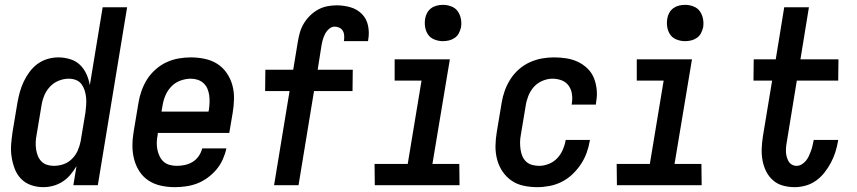

<svg xmlns="http://www.w3.org/2000/svg" viewBox="-20 -765 3540 793"><path d="M159 8Q132 8 108 -0.5Q84 -9 67 -26.5Q50 -44 41 -67.5Q32 -91 28 -116.5Q24 -142 26 -168.5Q28 -195 32 -221L52 -341Q56 -363 62 -385Q68 -407 78 -428Q88 -449 102 -468Q116 -487 135 -501Q154 -515 176.5 -521.5Q199 -528 221 -528Q246 -528 270 -520.5Q294 -513 310.5 -497Q327 -481 337 -459Q347 -437 351 -413L404 -735H505L384 0H283L296 -79Q285 -60 270.5 -43Q256 -26 238 -14.5Q220 -3 199.5 2.5Q179 8 159 8ZM202 -80Q222 -80 241.5 -86.5Q261 -93 276.5 -108Q292 -123 300.5 -142Q309 -161 313 -181L333 -301Q335 -316 336 -332Q337 -348 335.5 -363Q334 -378 329.5 -392Q325 -406 316.5 -417.5Q308 -429 294 -434.5Q280 -440 264 -440Q243 -440 222 -431.5Q201 -423 185.5 -406Q170 -389 162 -368.5Q154 -348 151 -327L131 -207Q128 -192 127.5 -177.5Q127 -163 129 -149Q131 -135 136 -122Q141 -109 150.5 -99Q160 -89 173.5 -84.5Q187 -80 202 -80Z M702 8Q673 8 645 2Q617 -4 594 -19Q571 -34 556 -57Q541 -80 534 -107Q527 -134 527 -163Q527 -192 532 -221L552 -341Q556 -366 565 -391Q574 -416 588 -438Q602 -460 623 -478.5Q644 -497 668 -508Q692 -519 717.5 -523.5Q743 -528 768 -528Q797 -528 825.5 -522Q854 -516 877 -501.5Q900 -487 916 -464Q932 -441 939.5 -414Q947 -387 946.5 -357.5Q946 -328 941 -299L927 -216H632L631 -207Q628 -192 627.5 -176.5Q627 -161 630 -147Q633 -133 639 -120Q645 -107 655.5 -97.5Q666 -88 680.5 -84Q695 -80 710 -80Q726 -80 743 -83.5Q760 -87 775 -96Q790 -105 800.5 -120Q811 -135 815 -152H915Q910 -129 900 -106.5Q890 -84 874 -65Q858 -46 837.5 -31Q817 -16 795 -7.5Q773 1 749 4.5Q725 8 702 8ZM647 -304H841L843 -313Q845 -328 845.5 -343Q846 -358 844 -372Q842 -386 836.5 -399Q831 -412 820.5 -421.5Q810 -431 796.5 -435.5Q783 -440 768 -440Q747 -440 725 -432Q703 -424 687 -407Q671 -390 662.5 -369Q654 -348 651 -327Z M1112 0 1176 -389H1075L1076 -477H1191L1210 -592Q1213 -611 1218.5 -630.5Q1224 -650 1234.5 -667.5Q1245 -685 1260 -700Q1275 -715 1293 -725Q1311 -735 1331 -739Q1351 -743 1370 -743Q1400 -743 1427.5 -735Q1455 -727 1474.5 -707.5Q1494 -688 1500 -659.5Q1506 -631 1501 -602L1500 -595H1400L1401 -598Q1402 -608 1401.5 -618.5Q1401 -629 1396 -637.5Q1391 -646 1382 -650.5Q1373 -655 1362 -655Q1350 -655 1339.5 -646Q1329 -637 1323 -625.5Q1317 -614 1313.5 -602Q1310 -590 1308 -578L1292 -477H1437L1436 -389H1277L1213 0Z M1878 0H1528L1527 -88H1664L1721 -432H1610V-520H1838L1766 -88H1877ZM1809 -595Q1792 -595 1775 -601.5Q1758 -608 1748.5 -621.5Q1739 -635 1736 -652.5Q1733 -670 1736 -688Q1738 -701 1744.5 -712.5Q1751 -724 1761.5 -731.5Q1772 -739 1784.5 -742Q1797 -745 1810 -745Q1827 -745 1844 -738.5Q1861 -732 1870.5 -718.5Q1880 -705 1883.5 -687.5Q1887 -670 1884 -652Q1881 -639 1875 -627.5Q1869 -616 1858 -608.5Q1847 -601 1834.5 -598Q1822 -595 1809 -595Z M2199 8Q2170 8 2142 2Q2114 -4 2092 -19.5Q2070 -35 2055 -57.5Q2040 -80 2033 -107Q2026 -134 2026.5 -163Q2027 -192 2032 -221L2052 -341Q2056 -366 2065 -391Q2074 -416 2088.5 -438.5Q2103 -461 2123.5 -479Q2144 -497 2168.5 -508Q2193 -519 2218 -523.5Q2243 -528 2268 -528Q2294 -528 2319.5 -524Q2345 -520 2367 -509.5Q2389 -499 2406.5 -482Q2424 -465 2433 -442.5Q2442 -420 2444.5 -394.5Q2447 -369 2442 -343L2441 -333H2341L2342 -339Q2345 -359 2342 -378Q2339 -397 2328 -412Q2317 -427 2299 -433.5Q2281 -440 2262 -440Q2241 -440 2220 -431Q2199 -422 2184.5 -405.5Q2170 -389 2162 -368.5Q2154 -348 2151 -327L2131 -207Q2128 -192 2128 -177Q2128 -162 2130 -147.5Q2132 -133 2137.5 -120Q2143 -107 2153 -97.5Q2163 -88 2177.5 -84Q2192 -80 2207 -80Q2226 -80 2246.5 -88Q2267 -96 2281.5 -111.5Q2296 -127 2304.5 -146.5Q2313 -166 2316 -185L2317 -187H2417L2416 -184Q2412 -159 2403 -134Q2394 -109 2379 -86.5Q2364 -64 2344 -45Q2324 -26 2300 -14Q2276 -2 2250 3Q2224 8 2199 8Z M2878 0H2528L2527 -88H2664L2721 -432H2610V-520H2838L2766 -88H2877ZM2809 -595Q2792 -595 2775 -601.5Q2758 -608 2748.5 -621.5Q2739 -635 2736 -652.5Q2733 -670 2736 -688Q2738 -701 2744.5 -712.5Q2751 -724 2761.5 -731.5Q2772 -739 2784.5 -742Q2797 -745 2810 -745Q2827 -745 2844 -738.5Q2861 -732 2870.5 -718.5Q2880 -705 2883.5 -687.5Q2887 -670 2884 -652Q2881 -639 2875 -627.5Q2869 -616 2858 -608.5Q2847 -601 2834.5 -598Q2822 -595 2809 -595Z M3262 8Q3237 8 3213.5 1.5Q3190 -5 3172.5 -20.5Q3155 -36 3144.5 -57Q3134 -78 3129.5 -102Q3125 -126 3126 -151Q3127 -176 3131 -202L3169 -432H3092L3093 -520H3184L3219 -735H3321L3286 -520H3443L3442 -432H3271L3231 -187Q3229 -176 3227.5 -165Q3226 -154 3226 -142.5Q3226 -131 3228.5 -120.5Q3231 -110 3236 -100.5Q3241 -91 3250 -85.5Q3259 -80 3270 -80Q3281 -80 3291 -86Q3301 -92 3308.5 -101Q3316 -110 3320.5 -120Q3325 -130 3329 -140.5Q3333 -151 3335.5 -162Q3338 -173 3340 -183L3341 -187H3442L3441 -181Q3437 -158 3430 -136Q3423 -114 3411.5 -92.5Q3400 -71 3385 -52Q3370 -33 3350.5 -19Q3331 -5 3308 1.5Q3285 8 3262 8Z"/></svg>

Font: Iosevka Semibold Oblique
Style: Regular
Weight: 600
Italic angle: -9°
Monospace: yes
Designer: Belleve Invis
Foundry: Belleve Invis
Version: Version 32.5.0; ttfautohint (v1.8.4)